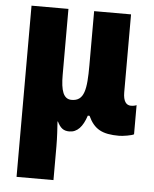

<svg xmlns="http://www.w3.org/2000/svg" viewBox="-55 -599 710 886"><g transform="rotate(5 300.0 -156.5)"><path d="M55 240H226V84C226 42 223 -2 221 -31H223C237 -3 251 10 279 10C316 10 341 -18 358 -70H366C394 -10 431 10 510 10C527 10 570 3 578 -3V-138C572 -135 562 -133 552 -133C530 -133 516 -151 516 -192V-553H345V-303C345 -190 336 -136 277 -136C239 -136 226 -174 226 -248V-553H55Z"/></g></svg>

Font: Noto Sans Condensed Black
Style: Regular
Weight: 900
Width: 3
Designer: Monotype Design Team
Foundry: Monotype Imaging Inc.
Version: Version 2.013